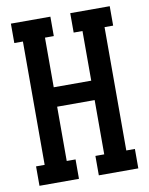

<svg xmlns="http://www.w3.org/2000/svg" viewBox="-83 -796 666 857"><g transform="rotate(-10 250.0 -367.5)"><path d="M26 0V-88H65V-647H26V-735H205V-647H165V-422H335V-647H295V-735H474V-647H435V-88H474V0H295V-88H335V-334H165V-88H205V0Z"/></g></svg>

Font: Iosevka Curly Slab Semibold
Style: Regular
Weight: 600
Monospace: yes
Designer: Belleve Invis
Foundry: Belleve Invis
Version: Version 22.1.2; ttfautohint (v1.8.4)